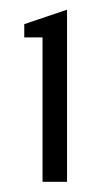

<svg xmlns="http://www.w3.org/2000/svg" viewBox="-20 -716 210 390"><path d="M66.4 -346.7V-640.1H29.3V-667L116.2 -696.3V-346.7Z"/></svg>

Font: Voltera Light
Style: Light
Weight: 300
Designer: Bernd Montag
Version: Version 1.301